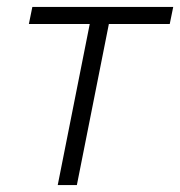

<svg xmlns="http://www.w3.org/2000/svg" viewBox="-20 -532 518 552"><path d="M146 0 238 -463H63L73 -512H478L468 -463H293L201 0Z"/></svg>

Font: IBM Plex Sans Light
Style: Italic
Weight: 300
Italic angle: -11.31°
Designer: Mike Abbink, Paul van der Laan, Pieter van Rosmalen
Foundry: Bold Monday
Version: Version 3.0